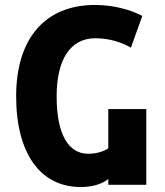

<svg xmlns="http://www.w3.org/2000/svg" viewBox="-20 -744 664 773"><path d="M305 9C351 9 388 -2 416 -23V0H569V-305H416V-147C397 -134 369 -125 335 -125C255 -125 208 -204 208 -356C208 -503 262 -590 364 -590C416 -590 466 -576 507 -552L553 -680C501 -707 433 -724 362 -724C161 -724 45 -588 45 -357C45 -124 144 9 305 9Z"/></svg>

Font: Noto Sans Georgian Condensed ExtraBold
Style: Regular
Weight: 800
Width: 3
Designer: Monotype Design Team, Akaki Razmadze
Foundry: Google LLC
Version: Version 2.005